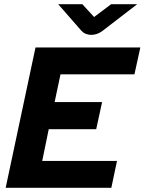

<svg xmlns="http://www.w3.org/2000/svg" viewBox="-20 -894 688 914"><path d="M7 0 149 -668H648L620 -540H268L240 -408H466L438 -279H212L181 -128H537L510 0ZM414 -728Q400 -728 388 -733Q376 -738 368 -747L257 -874H372L428 -813L509 -874H633L468 -747Q443 -728 414 -728Z"/></svg>

Font: Atkinson Hyperlegible Next
Style: Bold Italic
Weight: 700
Italic angle: -12°
Designer: Elliott Scott, Megan Eiswerth, Linus Boman, Theodore Petrosky, Letters from Sweden
Foundry: Applied Design Works, Letters from Sweden
Version: Version 2.001